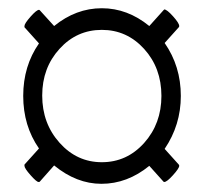

<svg xmlns="http://www.w3.org/2000/svg" viewBox="-20 -558 490 464"><path d="M225.1 -113.8Q165 -113.8 110.8 -158.2L76.2 -119.1Q76.2 -118.2 73.2 -118.2Q68.4 -118.2 53.7 -134.8Q39.1 -151.4 39.1 -157.2V-160.2L74.2 -199.2Q36.1 -253.9 36.1 -326.2Q36.1 -398.4 74.2 -453.1L39.1 -492.2V-495.1Q39.1 -501 53.7 -517.6Q68.4 -534.2 74.2 -534.2Q75.2 -534.2 76.2 -533.2L110.8 -495.1Q163.6 -538.1 226.1 -538.1Q288.1 -538.1 340.8 -495.1L375 -533.2L377 -535.2Q383.3 -535.2 398.2 -518.6Q413.1 -502 413.1 -495.1Q413.1 -493.2 412.1 -492.2L377.9 -454.1Q417 -397.9 417 -326.2Q417 -255.9 377.9 -198.2L412.1 -160.2Q413.1 -159.2 413.1 -157.2Q413.1 -151.4 398.2 -134.8Q383.3 -118.2 377 -118.2Q376 -118.2 375 -119.1L340.8 -157.2Q287.6 -113.8 225.1 -113.8ZM226.1 -166Q286.6 -166 328.4 -212.6Q370.1 -259.3 370.1 -326.2Q370.1 -393.6 328.4 -439.7Q286.6 -485.8 226.1 -485.8Q165.5 -485.8 123.8 -439.9Q82 -394 82 -327.1Q82 -259.8 124 -212.9Q166 -166 226.1 -166Z"/></svg>

Font: Junicode SmCond Medium
Style: Italic
Weight: 500
Width: 4
Italic angle: -11°
Designer: Peter S. Baker
Version: Version 2.206